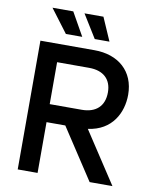

<svg xmlns="http://www.w3.org/2000/svg" viewBox="-95 -956 822 1028"><g transform="rotate(10 316.0 -442.5)"><path d="M73 0H181V-276H283L464 0H588L405 -279C535 -296 586 -399 586 -496C586 -624 497 -700 367 -700H73ZM106 -885 201 -759H290L219 -885ZM181 -374V-602H355C434 -602 477 -560 477 -490C477 -415 432 -374 355 -374ZM280 -885 358 -759H438L383 -885Z"/></g></svg>

Font: Meta Space Medium
Style: Regular
Weight: 500
Designer: Meta Pool / Florian Karsten
Foundry: Meta Pool / Florian Karsten
Version: Version 2.000;Glyphs 3.1.1 (3137)